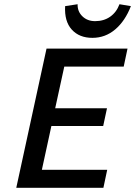

<svg xmlns="http://www.w3.org/2000/svg" viewBox="-20 -888 639 908"><path d="M284 -573 241 -376H486L468 -292H223L178 -85H487L469 0H57L200 -658H583L565 -573ZM599 -859 545 -868Q531 -830 501 -809Q471 -788 430 -788Q393 -788 369.5 -811Q346 -834 347 -868L288 -859Q284 -787 319.5 -748Q355 -709 417 -709Q478 -709 525 -749Q572 -789 599 -859Z"/></svg>

Font: Ysabeau Semibold
Style: Italic
Weight: 600
Italic angle: -12°
Designer: Christian Thalmann (Catharsis Fonts)
Version: Version 0.003